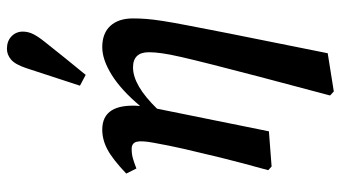

<svg xmlns="http://www.w3.org/2000/svg" viewBox="-240 -576 1007 568"><g transform="rotate(-90 264.0 -291.5)"><path d="M45 -2Q68 -85 82.5 -144Q97 -203 107.5 -249Q118 -295 126 -340Q133 -377 129 -391.5Q125 -406 108 -406Q93 -406 80.5 -402.5Q68 -399 50 -392L35 -422Q77 -462 106 -477.5Q135 -493 165 -493Q244 -493 235 -381Q282 -437 327 -465Q372 -493 409 -493Q450 -493 472 -469Q494 -445 494 -402Q494 -383 492.5 -363Q491 -343 486.5 -314Q482 -285 473 -238.5Q464 -192 450 -120L391 174L278 192L266 181L322 -30Q344 -114 358 -169.5Q372 -225 380 -260Q388 -295 391 -317Q394 -339 394 -355Q394 -402 349 -402Q296 -402 227 -331L160 0L56 8ZM295 -559Q321 -639 347 -718Q358 -751 372.5 -763Q387 -775 404 -775Q427 -775 441 -761.5Q455 -748 455 -728Q455 -712 447.5 -697Q440 -682 423 -661Q399 -631 375.5 -601.5Q352 -572 327 -542Z"/></g></svg>

Font: Source Serif 4 Semibold
Style: Italic
Weight: 600
Italic angle: -12°
Designer: Frank Grießhammer
Foundry: Adobe
Version: Version 4.005;hotconv 1.1.0;makeotfexe 2.6.0